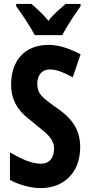

<svg xmlns="http://www.w3.org/2000/svg" viewBox="-20 -954 463 984"><path d="M158 -774H299C320 -815 364 -882 393 -922V-934H316C291 -910 257 -886 228 -847C200 -883 163 -915 141 -934H63V-922C92 -883 139 -812 158 -774ZM391 -200C391 -294 345 -353 259 -409C198 -454 171 -472 171 -526C171 -568 195 -598 234 -598C269 -598 297 -587 353 -558L393 -676C324 -711 274 -724 229 -724C103 -724 36 -639 37 -519C37 -393 129 -348 167 -312C218 -272 257 -242 257 -193C257 -151 239 -115 189 -115C139 -115 85 -142 31 -173V-32C84 -3 145 10 189 10C304 10 391 -66 391 -200Z"/></svg>

Font: Noto Sans Gurmukhi UI ExtraCondensed
Style: Bold
Weight: 700
Width: 2
Designer: Jelle Bosma - Monotype Design Team
Foundry: Monotype Imaging Inc.
Version: Version 2.004